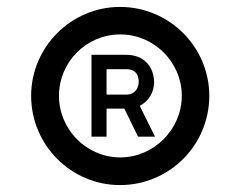

<svg xmlns="http://www.w3.org/2000/svg" viewBox="-20 -808 695 555"><path d="M327 -273C469.5 -273 585 -388.5 585 -531C585 -672 469.5 -788 327 -788C185.5 -788 70 -672 70 -531C70 -388.5 185.5 -273 327 -273ZM150.5 -531C150.5 -629 229.5 -708.5 328 -708.5C424.5 -708.5 505.5 -629 505.5 -531C505.5 -434 424.5 -353 328 -353C229.5 -353 150.5 -434 150.5 -531ZM244.5 -413H288V-494H339.5L379 -413H428L384 -502C412 -517 425.5 -543 425.5 -571.5C424 -618 394 -649.5 345 -649.5H244.5ZM288 -534.5V-608H346.5C368.5 -608 381 -594.5 381 -571.5C381 -550 366.5 -534.5 346.5 -534.5Z"/></svg>

Font: Eudonet
Style: Bold
Weight: 700
Designer: Mikhail Sharanda
Foundry: Mikhail Sharanda
Version: Version 4.503;Glyphs 3.1.2 (3151)